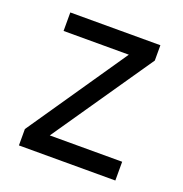

<svg xmlns="http://www.w3.org/2000/svg" viewBox="-99 -595 650 683"><g transform="rotate(20 226.5 -253.5)"><path d="M409 0H44V-62L301 -437H54V-507H395V-449L135 -71H409Z"/></g></svg>

Font: Hind Siliguri
Style: Regular
Weight: 400
Designer: Jyotish Sonowal
Foundry: Indian Type Foundry
Version: Version 1.000;PS 1.0;hotconv 1.0.86;makeotf.lib2.5.63406; tt